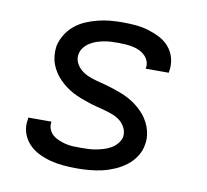

<svg xmlns="http://www.w3.org/2000/svg" viewBox="-65 -599 730 678"><g transform="rotate(10 300.0 -260.0)"><path d="M253 8Q228 8 204 6Q180 4 157 -2Q134 -8 113 -18.5Q92 -29 76.5 -46Q61 -63 54 -85.5Q47 -108 52 -133Q52 -135 52 -136.5Q52 -138 53 -139H135Q135 -138 135 -137.5Q135 -137 135 -137Q133 -123 138 -111Q143 -99 152.5 -91Q162 -83 174.5 -78Q187 -73 199.5 -70Q212 -67 225.5 -66.5Q239 -66 253 -66Q266 -66 279.5 -66.5Q293 -67 306.5 -69.5Q320 -72 333.5 -76Q347 -80 359.5 -87Q372 -94 381.5 -105.5Q391 -117 394 -130Q396 -147 389 -161.5Q382 -176 370.5 -185.5Q359 -195 344 -201Q329 -207 314 -211Q299 -215 283.5 -219Q268 -223 253 -228Q238 -233 223.5 -238.5Q209 -244 195 -251.5Q181 -259 169 -268Q157 -277 146 -288Q135 -299 126.5 -312Q118 -325 112.5 -339.5Q107 -354 105.5 -370Q104 -386 106 -403Q110 -424 122 -444.5Q134 -465 152 -480Q170 -495 191 -504Q212 -513 234 -518.5Q256 -524 277.5 -526Q299 -528 321 -528Q345 -528 368.5 -526Q392 -524 414 -517.5Q436 -511 456.5 -500.5Q477 -490 491.5 -473Q506 -456 512 -433.5Q518 -411 514 -387Q514 -386 513.5 -384Q513 -382 513 -381H430Q430 -382 430 -382.5Q430 -383 431 -384Q433 -397 428.5 -408.5Q424 -420 415 -428.5Q406 -437 395 -442Q384 -447 371.5 -449.5Q359 -452 346.5 -453Q334 -454 321 -454Q308 -454 295 -453.5Q282 -453 269 -450.5Q256 -448 243.5 -444Q231 -440 219 -432.5Q207 -425 198.5 -414Q190 -403 188 -390Q185 -374 192 -359.5Q199 -345 211 -335Q223 -325 237.5 -319Q252 -313 267 -309Q282 -305 297.5 -301Q313 -297 328 -292Q343 -287 357.5 -281.5Q372 -276 386 -268.5Q400 -261 412 -252Q424 -243 435 -232Q446 -221 454.5 -208Q463 -195 468.5 -180.5Q474 -166 476 -150Q478 -134 475 -118Q472 -95 459 -74.5Q446 -54 427 -39.5Q408 -25 386 -15.5Q364 -6 342 -1Q320 4 297.5 6Q275 8 253 8Z"/></g></svg>

Font: Iosevka SS04 Extended
Style: Italic
Weight: 400
Width: 7
Italic angle: -9°
Monospace: yes
Designer: Belleve Invis
Foundry: Belleve Invis
Version: Version 19.0.0; ttfautohint (v1.8.4)